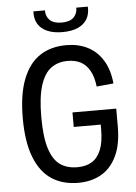

<svg xmlns="http://www.w3.org/2000/svg" viewBox="-62 -988 744 1047"><g transform="rotate(-5 310.0 -464.5)"><path d="M564.8 -373.2V-273.8Q564.8 -175.7 533.4 -111.7Q502 -47.7 448 -17.8Q394 12 324.2 12Q239.5 12 179.1 -27.3Q118.7 -66.7 85.6 -150.5Q52.5 -234.3 52.5 -364.7Q52.5 -495 85.4 -578.8Q118.3 -662.7 178.6 -702.2Q238.8 -741.7 323.5 -741.7Q387.8 -741.7 438.7 -716.5Q489.5 -691.3 521.8 -639.8Q554.2 -588.3 561.7 -511.3L469.2 -502.3Q462.5 -557.7 442.8 -591.6Q423 -625.5 393.1 -640.4Q363.2 -655.3 323.7 -655.3Q269.5 -655.3 231.8 -627.2Q194.2 -599.2 173.9 -534.8Q153.7 -470.3 153.7 -363.3Q153.7 -253.8 173.9 -190.1Q194.2 -126.3 232.2 -99.8Q270.2 -73.2 327 -73.2Q373.2 -73.2 405.5 -92.7Q437.8 -112.2 455.4 -155Q473 -197.8 473 -266.8V-322.8L509.2 -293.7H325.3V-373.2ZM310 -866.5Q353.8 -866.5 374.9 -886.8Q396 -907.2 396 -940.7H459Q461.3 -901.8 445.2 -873.5Q429 -845.2 394.8 -829.8Q360.5 -814.3 310 -814.3Q259.5 -814.3 225.2 -829.8Q191 -845.2 174.8 -873.5Q158.7 -901.8 161 -940.7H224Q224 -907.2 245.1 -886.8Q266.2 -866.5 310 -866.5Z"/></g></svg>

Font: Monaspace Neon Var
Style: Regular
Weight: 400
Designer: Riley Cran and the Lettermatic Team
Version: Version 1.000 (Monaspace Neon Var)